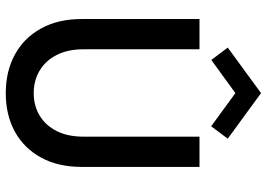

<svg xmlns="http://www.w3.org/2000/svg" viewBox="-150 -764 926 666"><g transform="rotate(90 313.0 -431.0)"><path d="M454 -660H559V-251.5Q559 -170 526.8 -110.8Q494.5 -51.5 437 -19.8Q379.5 12 303 12Q227 12 169 -19.8Q111 -51.5 78.5 -110.8Q46 -170 46 -251.5V-660H151V-257Q151 -203 170.8 -164.5Q190.5 -126 224.8 -105.5Q259 -85 303 -85Q347 -85 381 -105.5Q415 -126 434.5 -164.5Q454 -203 454 -257ZM188 -701 145 -758 303 -873.5 461 -758 418 -700.5 303 -784.5Z"/></g></svg>

Font: League Spartan Medium
Style: Regular
Weight: 500
Foundry: The League of Moveable Type
Version: Version 2.002